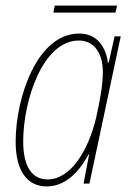

<svg xmlns="http://www.w3.org/2000/svg" viewBox="-20 -657 469 687"><path d="M171 -612H393L399 -637H176ZM147 10C215 10 264 -43 297 -105H299L279 0H300L412 -527H390L369 -433H366C359 -486 330 -537 263 -537C113 -537 36 -308 36 -150C36 -49 75 10 147 10ZM150 -15C96 -15 63 -59 63 -151C63 -297 133 -512 262 -512C316 -512 348 -468 348 -399C348 -352 337 -294 324 -236C296 -118 233 -15 150 -15Z"/></svg>

Font: Noto Sans Condensed Thin
Style: Italic
Weight: 100
Width: 3
Italic angle: -12°
Designer: Monotype Design Team
Foundry: Monotype Imaging Inc.
Version: Version 2.013